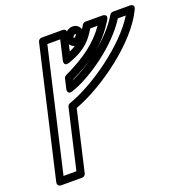

<svg xmlns="http://www.w3.org/2000/svg" viewBox="-155 -1031 1173 1201"><g transform="rotate(-20 431.0 -430.0)"><path d="M495.6 -657.9C443.8 -620.4 392.2 -590.2 345.6 -569.1L346.2 -572.1C402.1 -599 452.2 -627.2 495.6 -657.9ZM535.3 -688.2C589.8 -732.9 634 -784.2 672.4 -847C697.1 -887.3 651 -885 651 -885H542C533.9 -885 525.5 -880.6 520.9 -873.4C484.4 -815.8 468.3 -780 385.7 -742.9L411.4 -854.4C418 -883 393.2 -885 387 -885H250C239.3 -885 228.3 -877.2 225.7 -865.6L27.1 -5.6C20.5 23 45.4 25 51.5 25H188.5C199.3 25 210.2 17.2 212.9 5.6L305.7 -396.4C495.1 -465.8 767.9 -662.4 856.6 -849.3C875.4 -888.8 834 -885 834 -885H725C717.6 -885 708.1 -880.5 703.4 -872.6C665.8 -807.8 603.5 -742.9 535.3 -688.2ZM168.6 -25H82.9L269.9 -835H355.6L326.3 -708C326.3 -708 313.5 -663.1 358.8 -678.7C482.2 -721.2 518.4 -775.4 555.8 -835H604.6C570.4 -787.2 532.5 -748.3 485.7 -712.7C438.4 -676.6 382.3 -644.3 314 -612.1C306.8 -608.8 301.6 -601.1 300.2 -595.2L286.1 -534C286.1 -534 273.1 -489.5 318.4 -504.7C384 -526.6 466.7 -572.8 545.4 -632.7C620.8 -690 692.8 -760.8 739.2 -835H792.1C692.6 -671.9 442.7 -495.8 276.3 -439C268.2 -436.2 261.9 -429.2 260 -421ZM437.9 -818.6C439.8 -826.8 450.8 -834.6 456 -834.6C457.4 -834.6 459 -835.7 457.6 -829.8C455.7 -821.6 444.8 -813.8 439.6 -813.8C438.2 -813.8 436.6 -812.7 437.9 -818.6ZM389.2 -829.8C381.6 -797 404 -763.8 439.6 -763.8C471.4 -763.8 499.3 -788.1 506.4 -818.6C513.9 -851.4 491.6 -884.6 456 -884.6C424.1 -884.6 396.2 -860.3 389.2 -829.8Z"/></g></svg>

Font: Stormning Aesir
Style: Regular
Weight: 400
Designer: Robert Jablonski, Mew Too
Foundry: Cannot Into Space Fonts
Version: Version 0.90